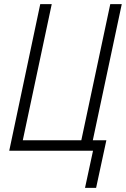

<svg xmlns="http://www.w3.org/2000/svg" viewBox="-20 -734 613 935"><path d="M448 181 498 -51H432L573 -714H517L376 -51H91L232 -714H176L25 0H433L394 181Z"/></svg>

Font: Noto Sans UI SemiCondensed Light
Style: Italic
Weight: 300
Width: 4
Designer: Monotype Design Team
Foundry: Monotype Imaging Inc.
Version: 1.001